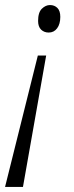

<svg xmlns="http://www.w3.org/2000/svg" viewBox="-26 -562 292 761"><path d="M167 -433Q149 -433 137 -444.5Q125 -456 125 -479Q125 -513 140 -527.5Q155 -542 172 -542Q190 -542 201.5 -530.5Q213 -519 213 -495Q213 -467 200.5 -450Q188 -433 167 -433ZM-6 179 124 -342H157L65 179Z"/></svg>

Font: Noto Serif ExtraCondensed Light
Style: Italic
Weight: 300
Width: 2
Italic angle: -12°
Designer: Monotype Design Team
Foundry: Monotype Imaging Inc.
Version: Version 2.014; ttfautohint (v1.8.4.7-5d5b)